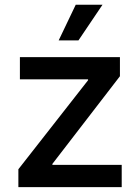

<svg xmlns="http://www.w3.org/2000/svg" viewBox="-20 -771 577 791"><path d="M55.7 0V-73.7L342.8 -440.4V-444.3H62V-535.6H474.1V-457L195.8 -95.7V-91.8H481.4V0ZM221.7 -604.5 292 -751.5H402.3L303.2 -604.5Z"/></svg>

Font: Inter 20pt Medium
Style: Regular
Weight: 500
Version: Version 4.001;git-66647c0bb